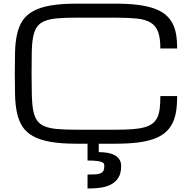

<svg xmlns="http://www.w3.org/2000/svg" viewBox="-20 -786 1071 1071"><path d="M468.3 187.5Q491.7 187.5 509.3 186.8Q526.9 186 538.6 181.6Q550.3 177.2 556.2 167.7Q562 158.2 562 140.6Q562 134.8 560.5 129.2Q559.1 123.5 550.3 119.1Q541.5 114.7 522.5 112.1Q503.4 109.4 468.3 109.4V15.6H405.8Q319.8 15.6 261 5.1Q202.1 -5.4 164.1 -26.6Q126 -47.9 105.2 -80.1Q84.5 -112.3 75 -155.8Q65.4 -199.2 64 -253.9Q62.5 -308.6 62.5 -375Q62.5 -441.4 64 -496.1Q65.4 -550.8 75 -594.2Q84.5 -637.7 105.2 -669.9Q126 -702.1 164.1 -723.4Q202.1 -744.6 261 -755.1Q319.8 -765.6 405.8 -765.6H625Q695.3 -765.6 748 -759Q800.8 -752.4 838.9 -739Q877 -725.6 901.9 -705.1Q926.8 -684.6 941.7 -656.7Q956.5 -628.9 962.4 -593.8Q968.3 -558.6 968.3 -515.6H874.5Q874.5 -574.2 861.8 -608.4Q849.1 -642.6 819.8 -660.2Q790.5 -677.7 742.9 -682.6Q695.3 -687.5 625 -687.5H405.8Q343.3 -687.5 300.5 -683.8Q257.8 -680.2 230 -668.9Q202.1 -657.7 187 -636.7Q171.9 -615.7 165 -581.1Q158.2 -546.4 157.2 -495.8Q156.2 -445.3 156.2 -375Q156.2 -304.7 157.5 -254.2Q158.7 -203.6 165.5 -168.9Q172.4 -134.3 187.3 -113.3Q202.1 -92.3 230 -81.1Q257.8 -69.8 300.5 -66.2Q343.3 -62.5 405.8 -62.5H625Q679.7 -62.5 719.2 -65.4Q758.8 -68.4 786.6 -76.2Q814.5 -84 831.5 -97.7Q848.6 -111.3 858.2 -132.1Q867.7 -152.8 871.1 -181.9Q874.5 -210.9 874.5 -250H968.3Q968.3 -203.1 962.4 -165.3Q956.5 -127.4 941.7 -97.9Q926.8 -68.4 901.9 -46.9Q877 -25.4 838.9 -11.5Q800.8 2.4 748 9Q695.3 15.6 625 15.6H530.8V62.5Q554.2 62.5 576.7 65.9Q599.1 69.3 616.7 78.1Q634.3 86.9 645 102.1Q655.8 117.2 655.8 140.6Q655.8 181.6 639.6 206.3Q623.5 231 597.2 244.1Q570.8 257.3 537.1 261.5Q503.4 265.6 468.3 265.6Z"/></svg>

Font: Michroma
Style: Regular
Weight: 400
Version: Version 1.000